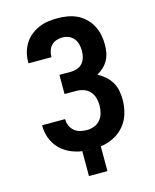

<svg xmlns="http://www.w3.org/2000/svg" viewBox="-129 -830 859 1064"><g transform="rotate(-15 300.0 -298.0)"><path d="M353 147H247V5Q260 7 273 7.5Q286 8 299 8H301Q272 8 244 4Q216 0 189.5 -10.5Q163 -21 140 -38.5Q117 -56 101 -80Q85 -104 77 -131.5Q69 -159 69 -188V-192H201V-190Q201 -171 209 -153Q217 -135 231.5 -123Q246 -111 265 -106.5Q284 -102 303 -102Q325 -102 345.5 -110Q366 -118 380 -135Q394 -152 399.5 -173.5Q405 -195 405 -216Q405 -238 399 -259.5Q393 -281 378.5 -297Q364 -313 343 -320Q322 -327 300 -327H234V-437H300Q319 -437 337 -443.5Q355 -450 367 -464Q379 -478 384 -496.5Q389 -515 389 -533Q389 -552 384.5 -570.5Q380 -589 368.5 -603.5Q357 -618 339.5 -625.5Q322 -633 303 -633Q286 -633 269 -627.5Q252 -622 240 -609.5Q228 -597 222.5 -580Q217 -563 217 -546V-543H85V-550Q85 -578 92 -604.5Q99 -631 113.5 -654.5Q128 -678 149.5 -695.5Q171 -713 196 -724Q221 -735 248.5 -739Q276 -743 303 -743Q331 -743 359.5 -738.5Q388 -734 414 -722Q440 -710 461 -690Q482 -670 495.5 -645Q509 -620 515 -592Q521 -564 521 -535Q521 -512 517 -489.5Q513 -467 502 -446.5Q491 -426 474 -410Q457 -394 437 -384Q460 -372 480 -354.5Q500 -337 513.5 -314.5Q527 -292 532 -266Q537 -240 537 -214Q537 -175 526 -136Q515 -97 489.5 -66.5Q464 -36 428 -18Q392 0 353 5Z"/></g></svg>

Font: Iosevka Extrabold Extended
Style: Regular
Weight: 800
Width: 7
Monospace: yes
Designer: Belleve Invis
Foundry: Belleve Invis
Version: Version 32.5.0; ttfautohint (v1.8.4)